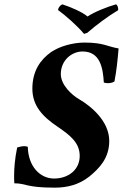

<svg xmlns="http://www.w3.org/2000/svg" viewBox="-20 -854 566 884"><path d="M526 -631C475 -639 458 -658 369 -658C316 -658 254 -641 215 -614C167 -580 129 -528 129 -446C129 -367 176 -317 246 -270C303 -231 347 -197 347 -136C347 -72 294 -32 229 -32C165 -32 110 -87 108 -178C103 -180 98 -181 92 -181C81 -181 70 -178 59 -175C48 -121 45 -78 45 -45C45 -32 45 -20 46 -10C101 -10 99 10 232 10C291 10 344 -4 391 -41C435 -77 483 -124 483 -205C483 -297 398 -366 343 -398C312 -416 260 -462 260 -513C260 -577 311 -617 360 -617C442 -617 454 -540 458 -474C463 -472 470 -471 477 -471C488 -471 500 -474 507 -479C517 -532 521 -573 526 -631ZM247 -808C283 -782 336 -735 367 -698L382 -703C422 -738 478 -780 524 -807C525 -817 522 -830 514 -834C475 -823 416 -800 383 -778C359 -799 304 -822 267 -834C257 -830 248 -818 247 -808Z"/></svg>

Font: Libertinus Serif
Style: Bold Italic
Weight: 700
Italic angle: -12°
Designer: Philipp H. Poll, Khaled Hosny
Foundry: Caleb Maclennan
Version: Version 7.050;RELEASE